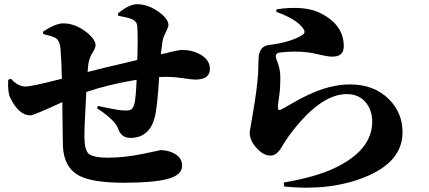

<svg xmlns="http://www.w3.org/2000/svg" viewBox="-20 -831 2040 912"><path d="M540 -767Q593 -811 631 -811Q682 -811 732 -776Q780 -742 780 -712Q780 -702 768 -679Q755 -654 752 -635L744 -573Q828 -594 844 -594Q892 -594 932 -572Q977 -546 977 -504Q977 -453 908 -453Q893 -453 838 -461Q790 -468 736 -465Q727 -315 714 -270Q688 -176 599 -176Q556 -176 541 -220Q528 -259 441 -317L445 -328Q542 -306 574 -306Q595 -306 603 -311Q613 -317 619 -340Q625 -364 629 -452Q495 -430 390 -394Q380 -223 381 -176Q382 -119 401 -101Q423 -82 493 -82Q570 -82 658 -100Q746 -118 740 -118Q781 -118 811 -100Q845 -80 845 -44Q845 1 776 19Q707 37 571 37Q422 37 359 5Q284 -33 279 -135Q278 -152 276 -346Q140 -283 124 -283Q69 -283 28 -368Q16 -394 19 -452L32 -457Q65 -420 102 -420Q130 -420 274 -457Q272 -549 267 -603Q263 -638 245 -650Q233 -658 186 -669L184 -680Q243 -720 281 -720Q334 -720 386 -682Q434 -645 434 -616Q434 -604 422 -585Q408 -563 403 -543Q399 -529 396 -489Q456 -505 632 -546Q636 -648 632 -706Q631 -732 599 -743Q586 -748 542 -756Z M1292 -775 1294 -787Q1433 -807 1507 -766Q1613 -711 1613 -611Q1613 -562 1559 -562Q1538 -562 1504 -570Q1461 -580 1444 -582Q1383 -590 1313 -582Q1290 -580 1290 -564Q1290 -556 1299 -533Q1308 -508 1310 -490Q1313 -458 1310 -410Q1309 -394 1304 -359Q1299 -330 1300 -319Q1301 -304 1313 -310Q1323 -314 1364 -338Q1407 -363 1439 -378Q1547 -430 1642 -430Q1759 -430 1829 -358Q1892 -294 1892 -203Q1892 -60 1709 12Q1544 77 1330 55L1328 36Q1479 10 1568 -32Q1748 -117 1748 -253Q1748 -305 1720 -341Q1687 -384 1627 -384Q1497 -384 1349 -181Q1341 -170 1328 -149Q1316 -128 1310 -120Q1290 -92 1264 -92Q1230 -92 1196 -131Q1166 -164 1166 -203Q1166 -206 1181 -292Q1201 -406 1206 -483Q1208 -527 1208 -545Q1208 -612 1257 -617Q1365 -631 1418 -666Q1432 -676 1423 -691Q1396 -737 1292 -775Z"/></svg>

Font: Source Han Serif CN Heavy
Style: Regular
Weight: 900
Designer: Ryoko NISHIZUKA  (kana & ideographs); Frank Grießhammer (Latin, Greek & Cyrillic); Wenlong ZHANG  (bopomofo); Sandoll Co
Foundry: Adobe Systems Incorporated
Version: Version 1.000;PS 1;hotconv 16.6.53;makeotf.lib2.5.65590